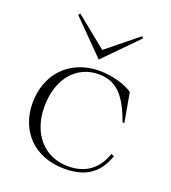

<svg xmlns="http://www.w3.org/2000/svg" viewBox="-139 -858 870 977"><g transform="rotate(20 295.5 -370.0)"><path d="M321 15C449 15 505 -43 537 -131L521 -138C491 -50 429 -3 334 -3C206 -3 118 -101 118 -248C118 -399 202 -496 321 -497C411 -497 469 -450 519 -308H529L501 -466C464 -493 392 -514 321 -515C155 -514 55 -397 55 -246C55 -96 155 15 321 15ZM120 -745 296 -567 471 -745 464 -755 296 -619 128 -755Z"/></g></svg>

Font: Sprat Light
Style: Regular
Weight: 300
Designer: Ethan Nakache
Foundry: Collletttivo
Version: Version 2.000;Glyphs 3.2 (3217)